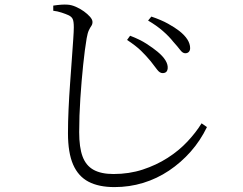

<svg xmlns="http://www.w3.org/2000/svg" viewBox="-20 -760 1040 822"><path d="M625 -498Q606 -521 584 -542.5Q562 -564 524 -589L537 -607Q579 -591 607.5 -572.5Q636 -554 654 -539Q700 -501 698 -468Q697 -457 691.5 -452Q686 -447 676 -447Q664 -447 653 -461.5Q642 -476 625 -498ZM722 -581Q704 -604 677 -627.5Q650 -651 614 -672L628 -689Q670 -675 699.5 -658.5Q729 -642 747 -628Q794 -591 794 -554Q794 -544 788.5 -538Q783 -532 773 -532Q762 -532 751.5 -546Q741 -560 722 -581ZM208 -714V-736Q228 -739 243 -740Q258 -741 270 -740Q286 -739 304.5 -731Q323 -723 339 -711.5Q355 -700 365.5 -688Q376 -676 376 -666Q376 -656 371 -649Q366 -642 360.5 -630.5Q355 -619 351 -596Q343 -549 336 -481.5Q329 -414 324 -339Q319 -264 319 -194Q319 -129 333.5 -90Q348 -51 380.5 -33Q413 -15 466 -15Q533 -15 591 -34Q649 -53 697.5 -84Q746 -115 782.5 -154Q819 -193 843 -232L866 -216Q838 -158 796.5 -111Q755 -64 703.5 -29.5Q652 5 593 23Q534 41 470 41Q403 41 359 18Q315 -5 293 -55.5Q271 -106 271 -190Q271 -237 273.5 -292Q276 -347 280 -402Q284 -457 287.5 -506Q291 -555 293.5 -591Q296 -627 296 -643Q296 -669 291 -679Q286 -689 273 -695Q262 -700 244 -706Q226 -712 208 -714Z"/></svg>

Font: Early Summer Mincho Light
Style: Regular
Weight: 300
Designer: GuiWonder
Version: Version 1.002